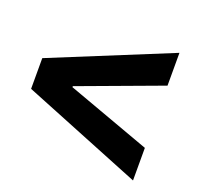

<svg xmlns="http://www.w3.org/2000/svg" viewBox="-94 -655 717 694"><g transform="rotate(20 265.0 -308.5)"><path d="M484 -62.8 24.6 -248V-366.1L484 -553.7V-427.5L163 -308.7V-304.8L484 -188.1Z"/></g></svg>

Font: Reddit Sans
Style: Regular
Weight: 400
Designer: Stephen Hutchings
Foundry: Reddit
Version: Version 1.014